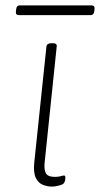

<svg xmlns="http://www.w3.org/2000/svg" viewBox="-20 -685 370 711"><path d="M172 6Q156 6 139 -0.5Q122 -7 112.5 -26.5Q103 -46 107 -84L152 -513Q154 -525 171 -525H175Q192 -525 190 -513L145 -80Q143 -55 150.5 -42.5Q158 -30 183 -30Q197 -30 204.5 -32.5Q212 -35 217 -35Q222 -35 222 -28Q222 -12 215 -5Q211 -1 197 2.5Q183 6 172 6ZM50 -629Q37 -629 39 -643L40 -651Q41 -665 53 -665H319Q332 -665 330 -651L329 -643Q327 -629 316 -629Z"/></svg>

Font: Asap Expanded Expanded Thin
Style: Italic
Weight: 100
Width: 7
Italic angle: -6°
Designer: Pablo Cosgaya
Foundry: Omnibus-Type
Version: Version 3.001; ttfautohint (v1.8.4.7-5d5b)